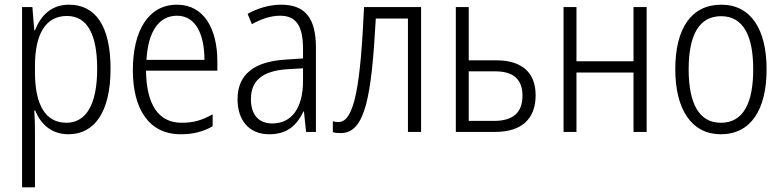

<svg xmlns="http://www.w3.org/2000/svg" viewBox="-20 -562 3333 818"><path d="M274 -542C197 -542 153 -494 129 -433H126L118 -532H74V236H129V-1C129 -30 128 -64 126 -91H130C152 -36 197 10 272 10C383 10 451 -86 451 -269C451 -451 387 -542 274 -542ZM265 -494C353 -494 394 -414 394 -269C394 -114 345 -39 263 -39C175 -39 129 -113 129 -254V-282C129 -416 174 -494 265 -494Z M734 -542C612 -542 546 -431 546 -263C546 -98 614 10 750 10C804 10 845 -1 886 -24V-75C840 -49 803 -39 754 -39C655 -39 604 -116 602 -261H906V-301C906 -436 851 -542 734 -542ZM734 -495C815 -495 851 -414 851 -307H604C611 -431 659 -495 734 -495Z M1178 -542C1126 -542 1076 -526 1035 -503L1053 -459C1095 -482 1134 -495 1173 -495C1239 -495 1271 -456 1271 -353V-313L1196 -308C1063 -300 992 -245 992 -139C992 -52 1039 10 1127 10C1206 10 1245 -30 1273 -87H1275L1284 0H1326V-359C1326 -485 1280 -542 1178 -542ZM1271 -271V-217C1271 -105 1225 -36 1140 -36C1083 -36 1049 -72 1049 -140C1049 -219 1099 -260 1203 -267Z M1774 0V-532H1531C1516 -203 1491 -42 1422 -42C1412 -42 1405 -43 1398 -46V1C1407 4 1418 5 1432 5C1537 5 1563 -154 1581 -483H1718V0Z M1977 -305V-532H1922V0H2090C2205 0 2262 -58 2262 -156C2262 -251 2206 -305 2094 -305ZM2206 -154C2206 -83 2166 -47 2086 -47H1977V-258H2091C2167 -258 2206 -224 2206 -154Z M2436 -532H2381V0H2436V-253H2679V0H2735V-532H2679V-301H2436Z M3246 -267C3246 -437 3179 -542 3053 -542C2926 -542 2857 -442 2857 -267C2857 -95 2927 10 3051 10C3179 10 3246 -95 3246 -267ZM2914 -267C2914 -412 2958 -493 3052 -493C3149 -493 3189 -406 3189 -267C3189 -121 3146 -39 3051 -39C2957 -39 2914 -123 2914 -267Z"/></svg>

Font: Noto Sans Display SemiCondensed Light
Style: Regular
Weight: 300
Width: 4
Designer: Monotype Design Team
Foundry: Monotype Imaging Inc.
Version: Version 1.900